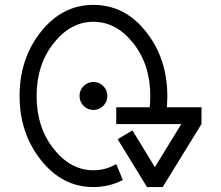

<svg xmlns="http://www.w3.org/2000/svg" viewBox="-20 -775 889 771"><path d="M570.3 -91.3H633.3V-23.9H570.3ZM627.9 -61.5 570.3 -23.9 452.6 -215.8 511.7 -251.5ZM575.7 -61 730.5 -313.5 789.1 -276.9 633.3 -23.9ZM446.8 -344.2H789.1V-276.9H446.8ZM473.1 -52.2Q419.4 -23.9 355 -23.9Q230 -23.9 144.3 -132.3Q58.6 -240.7 58.6 -389.6Q58.6 -539.6 144.3 -647.5Q230 -755.4 355 -755.4Q481 -755.4 566.4 -647.5Q651.9 -539.6 651.9 -389.6Q651.9 -347.2 645 -308.1H575.7Q583.5 -346.7 583.5 -389.2Q583.5 -515.1 515.4 -601.3Q447.3 -687.5 355 -687.5Q263.2 -687.5 195.1 -601.3Q127 -515.1 127 -389.2Q127 -264.2 195.1 -177.7Q263.2 -91.3 355 -91.3Q404.3 -91.3 446.8 -116.2ZM355 -445.8Q378.4 -445.8 394.8 -429.4Q411.1 -413.1 411.1 -389.6Q411.1 -366.7 394.8 -350.1Q378.4 -333.5 355 -333.5Q332 -333.5 315.7 -350.1Q299.3 -366.7 299.3 -389.6Q299.3 -413.1 315.7 -429.4Q332 -445.8 355 -445.8Z"/></svg>

Font: Stelpolvo Sans Regula
Style: Regular
Weight: 400
Designer: Itomi Saki
Foundry: Itomi Saki
Version: Version 1.003;December 30, 2023;FontCreator 15.0.0.2927 64-b